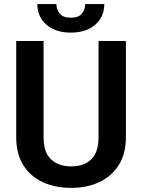

<svg xmlns="http://www.w3.org/2000/svg" viewBox="-20 -912 697 942"><path d="M463.4 -710.9H597.7V-238.8Q597.7 -157.2 562.5 -101.8Q527.3 -46.4 466.8 -18.3Q406.2 9.8 329.1 9.8Q251 9.8 189.9 -18.3Q128.9 -46.4 94.2 -101.8Q59.6 -157.2 59.6 -238.8V-710.9H193.8V-238.8Q193.8 -164.6 230.5 -130.1Q267.1 -95.7 329.1 -95.7Q392.1 -95.7 427.7 -130.1Q463.4 -164.6 463.4 -238.8ZM397.9 -892.1H491.7Q491.7 -830.1 447.5 -791Q403.3 -752 327.6 -752Q252 -752 207.5 -791Q163.1 -830.1 163.1 -892.1H256.8Q256.8 -865.7 272.9 -845.5Q289.1 -825.2 327.6 -825.2Q365.7 -825.2 381.8 -845.5Q397.9 -865.7 397.9 -892.1Z"/></svg>

Font: Vazirmatn RD UI SemiBold
Style: Regular
Weight: 600
Designer: Saber Rastikerdar
Foundry: Saber Rastikerdar
Version: Version 33.003